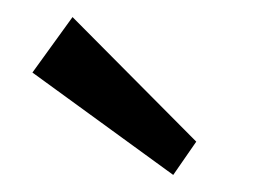

<svg xmlns="http://www.w3.org/2000/svg" viewBox="-20 -743 303 225"><path d="M210 -577 183 -538 18 -658 65 -723Z"/></svg>

Font: exo2condensed_r
Style: Regular
Weight: 400
Width: 3
Designer: Natanael Gama
Version: Version 1.001;PS 001.001;hotconv 1.0.70;makeotf.lib2.5.58329